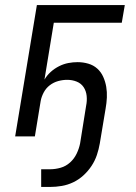

<svg xmlns="http://www.w3.org/2000/svg" viewBox="-20 -540 540 760"><path d="M143 200V130H178Q199 130 220 124Q241 118 257.5 103Q274 88 283.5 68Q293 48 297 28L321 -122Q325 -141 323 -160.5Q321 -180 311 -195Q301 -210 283.5 -217Q266 -224 246 -224Q228 -224 210 -219Q192 -214 177 -202.5Q162 -191 153 -174Q144 -157 141 -140L118 0H40L126 -520H474L462 -450H193L156 -225Q166 -242 181 -255.5Q196 -269 214 -278Q232 -287 250.5 -290.5Q269 -294 287 -294Q309 -294 329.5 -288Q350 -282 365 -268.5Q380 -255 388.5 -236Q397 -217 400.5 -196.5Q404 -176 403 -154Q402 -132 398 -110L375 28Q371 51 363.5 73.5Q356 96 342.5 116.5Q329 137 310.5 154Q292 171 270 181.5Q248 192 224.5 196Q201 200 178 200Z"/></svg>

Font: Iosevka SS04 Oblique
Style: Regular
Weight: 400
Italic angle: -9°
Monospace: yes
Designer: Belleve Invis
Foundry: Belleve Invis
Version: Version 19.0.0; ttfautohint (v1.8.4)